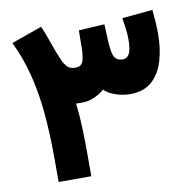

<svg xmlns="http://www.w3.org/2000/svg" viewBox="-77 -753 841 831"><g transform="rotate(-10 344.0 -337.5)"><path d="M485.8 -320.8Q453.6 -320.8 421.9 -331.8Q390.1 -342.8 373 -360.4Q355.5 -344.2 329.1 -332.5Q302.7 -320.8 276.9 -320.8Q272 -320.8 262.2 -320.8Q252.4 -320.8 248 -321.3Q254.9 -262.2 256.6 -206.8Q258.3 -151.4 258.3 -94.7V0H114.7V-96.2Q114.7 -213.9 105.7 -307.6Q96.7 -401.4 76.2 -479.5Q55.7 -557.6 22 -627L156.7 -674.8Q174.8 -632.3 186 -598.1Q197.3 -564 216.3 -519.5Q224.6 -500.5 236.6 -487.5Q248.5 -474.6 272 -474.6Q299.3 -474.6 306.4 -496.3Q313.5 -518.1 314 -555.7L314.9 -631.3L428.2 -637.7L431.6 -565.4Q434.1 -508.3 445.3 -491.5Q456.5 -474.6 480 -474.6Q497.6 -474.6 506.1 -487.1Q514.6 -499.5 517.1 -518.6Q519.5 -537.6 519.5 -557.1Q519.5 -582 515.6 -607.7Q511.7 -633.3 509.3 -650.4L643.6 -663.1Q646.5 -636.7 648.2 -609.4Q649.9 -582 649.9 -555.2Q649.9 -493.7 634.5 -440.2Q619.1 -386.7 583.3 -353.8Q547.4 -320.8 485.8 -320.8Z"/></g></svg>

Font: Vazirmatn FD Black
Style: Regular
Weight: 900
Designer: Saber Rastikerdar
Foundry: Saber Rastikerdar
Version: Version 33.003